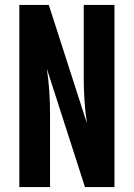

<svg xmlns="http://www.w3.org/2000/svg" viewBox="-20 -755 540 775"><path d="M58 0V-735H177L331 -257Q324 -303 321 -349Q318 -395 318 -441V-735H442V0H323L169 -478Q176 -432 179 -386Q182 -340 182 -294V0Z"/></svg>

Font: Iosevka Term Curly Extrabold
Style: Regular
Weight: 800
Designer: Belleve Invis
Foundry: Belleve Invis
Version: Version 32.3.0